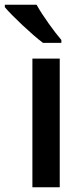

<svg xmlns="http://www.w3.org/2000/svg" viewBox="-54 -786 352 806"><path d="M203.6 -606V-618.2C174.8 -651.4 124.5 -720.7 99.6 -766.1H-33.7V-755.9C-2.4 -718.3 81.5 -639.6 126.5 -606ZM196.8 -540H82V0H196.8Z"/></svg>

Font: Open Sans 600
Style: Regular
Weight: 600
Foundry: Ascender Corporation
Version: Version 1.100;PS 001.100;hotconv 1.0.88;makeotf.lib2.5.64775